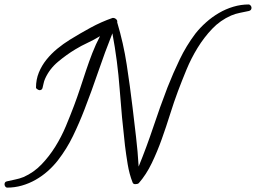

<svg xmlns="http://www.w3.org/2000/svg" viewBox="-80 -816 1151 864"><path d="M1051.8 -781.2Q1051.8 -769.5 1040 -766.6Q1018.6 -761.7 1000 -758.3Q981.4 -754.9 960 -746.1Q911.1 -724.6 874.5 -686Q837.9 -647.5 809.1 -600.6Q780.3 -553.7 759.3 -502.9Q738.3 -452.1 720.7 -405.3Q703.1 -358.4 685.5 -302.2Q668 -246.1 647.9 -189.9Q627.9 -133.8 603 -82Q578.1 -30.3 544.9 7.8Q542 10.7 537.6 11.7Q533.2 12.7 528.3 12.7Q519.5 12.7 516.6 4.9Q502 -32.2 494.6 -76.7Q487.3 -121.1 482.4 -161.1Q467.8 -288.1 458.5 -414.6Q449.2 -541 425.8 -666Q391.6 -580.1 362.3 -494.1Q333 -408.2 299.8 -322.3Q276.4 -261.7 248.5 -204.1Q220.7 -146.5 180.7 -94.7Q160.2 -68.4 134.8 -45.9Q109.4 -23.4 80.1 -6.8Q50.8 9.8 18.6 19Q-13.7 28.3 -47.9 28.3Q-52.7 28.3 -56.2 23.4Q-59.6 18.6 -59.6 13.7Q-59.6 2 -48.8 0Q-29.3 -4.9 -11.2 -8.3Q6.8 -11.7 26.4 -19.5Q72.3 -40 106.9 -76.2Q141.6 -112.3 168.9 -156.2Q196.3 -200.2 216.3 -248Q236.3 -295.9 252.9 -339.8Q267.6 -378.9 280.8 -418.9Q293.9 -459 307.1 -498.5Q320.3 -538.1 335.4 -577.1Q350.6 -616.2 370.1 -653.3Q342.8 -636.7 314.5 -623.5Q286.1 -610.4 258.8 -593.8Q219.7 -570.3 181.2 -538.1Q142.6 -505.9 123 -461.9Q118.2 -451.2 116.2 -440.9Q114.3 -430.7 111.3 -419.9Q108.4 -410.2 97.7 -410.2Q94.7 -410.2 88.4 -414.1Q82 -418 82 -421.9Q82 -458 94.7 -489.3Q107.4 -520.5 128.9 -547.4Q150.4 -574.2 177.7 -596.7Q205.1 -619.1 233.4 -636.7Q279.3 -665 327.6 -691.4Q376 -717.8 426.8 -735.4H428.7Q436.5 -735.4 442.9 -729.5Q449.2 -723.6 447.3 -715.8Q475.6 -621.1 490.2 -525.4Q504.9 -429.7 516.6 -332Q524.4 -265.6 532.2 -199.7Q540 -133.8 543.9 -66.4Q580.1 -155.3 609.9 -244.6Q639.6 -334 673.8 -422.9Q699.2 -487.3 728.5 -548.3Q757.8 -609.4 798.8 -664.1Q820.3 -691.4 847.2 -715.3Q874 -739.3 904.8 -757.3Q935.5 -775.4 969.7 -785.6Q1003.9 -795.9 1039.1 -795.9Q1043.9 -795.9 1047.9 -791Q1051.8 -786.1 1051.8 -781.2Z"/></svg>

Font: Calligraffitti
Style: Regular
Weight: 400
Designer: Dathan Boardman
Foundry: Open Window
Version: Version 1.002